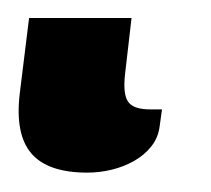

<svg xmlns="http://www.w3.org/2000/svg" viewBox="-20 14 229 208"><path d="M11.5 33.5H122.5L115.5 94Q113 116 118.8 124.2Q124.5 132.5 142.5 132.5H155.5L153 150.5Q151.5 163 144 172.5Q136.5 182 125.5 188.2Q114.5 194.5 101.2 197.8Q88 201 74.5 201Q31.5 201 13.8 180Q-4 159 1.5 114.5Z"/></svg>

Font: Lato ExtraBold
Style: Italic
Weight: 800
Italic angle: -7°
Designer: Lukasz Dziedzic with Adam Twardoch and Botio Nikoltchev
Foundry: tyPoland Lukasz Dziedzic
Version: Version 2.015; 2015-08-06; http://www.latofonts.com/